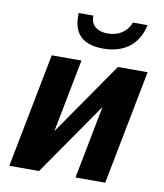

<svg xmlns="http://www.w3.org/2000/svg" viewBox="-85 -835 772 904"><g transform="rotate(10 301.0 -382.5)"><path d="M359.4 -620.1C464.8 -620.1 527.8 -674.8 546.9 -765.1H477.1C460.9 -720.2 420.4 -693.8 369.1 -693.8C318.4 -693.8 288.1 -719.2 288.1 -758.8V-765.1H217.8V-749C217.8 -662.6 266.6 -620.1 359.4 -620.1ZM21 0H163.1L405.3 -349.1L337.4 0H479.5L585.9 -546.9H443.8L201.7 -197.8L269.5 -546.9H127.4Z"/></g></svg>

Font: Hack
Style: Bold Oblique
Weight: 700
Italic angle: -12°
Monospace: yes
Designer: Christopher Simpkins
Foundry: Christopher Simpkins
Version: Version 2.010